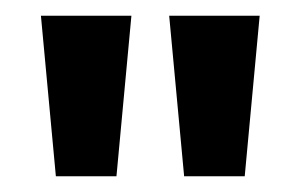

<svg xmlns="http://www.w3.org/2000/svg" viewBox="-20 -720 382 244"><path d="M32 -700H147L128 -496H51ZM195 -700H310L291 -496H214Z"/></svg>

Font: Cabin SemiBold
Style: Regular
Weight: 600
Designer: Pablo Impallari
Foundry: Pablo Impallari. http://www.impallari.com Igino Marini. http://www.ikern.com
Version: Version 2.001